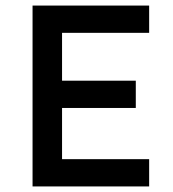

<svg xmlns="http://www.w3.org/2000/svg" viewBox="-20 -670 620 690"><path d="M97 0V-650H516V-552H203V-380H468V-282H203V-98H516V0Z"/></svg>

Font: Sometype Mono SemiBold
Style: Regular
Weight: 600
Designer: Ryoichi Tsunekawa
Foundry: Dharma Type
Version: Version 1.001